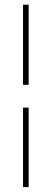

<svg xmlns="http://www.w3.org/2000/svg" viewBox="-20 -646 215 798"><path d="M99.1 131.8H75.7V-198.7H99.1ZM99.1 -626.5V-293.5H75.7V-626.5Z"/></svg>

Font: Yantramanav Thin
Style: Regular
Weight: 250
Version: Version 1.001;PS 1.0;hotconv 1.0.72;makeotf.lib2.5.5900; ttf